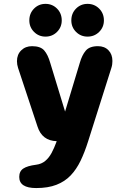

<svg xmlns="http://www.w3.org/2000/svg" viewBox="-20 -720 659 978"><path d="M164.3 237.9Q78 237.9 78 181.2Q78 152.4 98.6 138.6Q119.2 124.8 163.5 119.2Q191.3 115.7 210.2 99.9Q229.2 84.2 242.5 59.5Q255.8 34.8 266.7 5L268.7 -0.9Q194.2 -3 171 -75.5L72.2 -373.4Q66.4 -391.3 66.4 -408.2Q66.4 -442.3 88.1 -463.5Q109.8 -484.8 143.2 -484.8Q186.2 -484.8 205.1 -463.2Q224 -441.7 235.9 -399.8L311.5 -151.7L386.4 -399.7Q397.5 -439.1 416.8 -461.9Q436 -484.8 479 -484.8Q512.4 -484.8 532.5 -464Q552.6 -443.3 552.6 -409.6Q552.6 -401.3 551.5 -392.5Q550.3 -383.6 547.2 -373.8L428.8 0Q411.6 54.8 390.5 98.8Q369.3 142.8 339.7 173.8Q310.1 204.8 267.4 221.3Q224.8 237.9 164.3 237.9ZM211.9 -533.5Q177.3 -533.5 153.4 -557.5Q129.4 -581.5 129.4 -616.1Q129.4 -652 153.4 -676.2Q177.3 -700.3 211.9 -700.3Q246.5 -700.3 270.5 -676.2Q294.5 -652 294.5 -616.1Q294.5 -581.5 270.5 -557.5Q246.5 -533.5 211.9 -533.5ZM425.9 -533.5Q391.3 -533.5 367.3 -557.5Q343.3 -581.5 343.3 -616.1Q343.3 -652 367.3 -676.2Q391.3 -700.3 425.9 -700.3Q460.9 -700.3 485.1 -676.2Q509.3 -652 509.3 -616.1Q509.3 -581.5 485.1 -557.5Q460.9 -533.5 425.9 -533.5Z"/></svg>

Font: Sono ExtraLight
Style: Regular
Weight: 200
Designer: Tyler Finck
Foundry: Tyler Finck
Version: Version 2.112